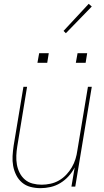

<svg xmlns="http://www.w3.org/2000/svg" viewBox="-20 -972 540 1000"><path d="M191 8Q164 8 139 1.5Q114 -5 95 -21Q76 -37 64.5 -60Q53 -83 48.5 -108Q44 -133 45.5 -159.5Q47 -186 51 -213L102 -520H121L70 -210Q66 -186 65 -162Q64 -138 68 -115Q72 -92 82.5 -71.5Q93 -51 110 -36.5Q127 -22 150 -16Q173 -10 197 -10Q219 -10 242.5 -15Q266 -20 287 -32Q308 -44 325 -62Q342 -80 354 -100.5Q366 -121 373 -143.5Q380 -166 383 -189L438 -520H458L372 0H352L369 -100Q356 -75 337 -54Q318 -33 294 -18.5Q270 -4 243.5 2Q217 8 191 8ZM375 -645 384 -695H434L426 -645ZM175 -645 184 -695H234L226 -645ZM323 -799 311 -811 442 -952 458 -938Z"/></svg>

Font: Iosevka SS04 Thin
Style: Italic
Weight: 100
Italic angle: -9°
Monospace: yes
Designer: Belleve Invis
Foundry: Belleve Invis
Version: Version 19.0.0; ttfautohint (v1.8.4)